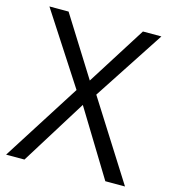

<svg xmlns="http://www.w3.org/2000/svg" viewBox="-107 -801 791 888"><g transform="rotate(15 288.5 -357.0)"><path d="M573.2 0H479L287.1 -314L91.8 0H3.9L241.2 -373L20 -713.9H111.8L289.1 -431.2L467.8 -713.9H556.2L335 -376Z"/></g></svg>

Font: f04114697
Style: Regular
Weight: 400
Foundry: Ascender Corporation
Version: Version 1.10